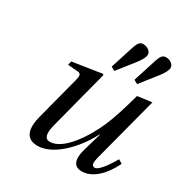

<svg xmlns="http://www.w3.org/2000/svg" viewBox="-175 -887 993 1037"><g transform="rotate(30 322.0 -369.0)"><path d="M335 -559 359 -546 441 -650C460 -675 472 -696 472 -712C472 -733 449 -750 422 -750C399 -750 390 -730 381 -703ZM477 -559 501 -546 583 -650C602 -675 614 -696 614 -712C614 -733 591 -750 564 -750C541 -750 532 -730 523 -703ZM126 -450 188 -445C212 -443 211 -428 203 -397L134 -133C113 -53 121 12 201 12C297 12 402 -94 462 -210H464L431 -96C412 -29 424 12 477 12C549 12 609 -57 644 -131L620 -146C600 -112 556 -40 528 -40C507 -40 507 -63 515 -94L622 -502L533 -490C504 -388 488 -335 462 -274C418 -173 331 -40 248 -40C216 -40 208 -70 223 -128L319 -497L314 -502L132 -474Z"/></g></svg>

Font: Heuristica
Style: Italic
Weight: 400
Italic angle: -13°
Version: Version 1.0.1